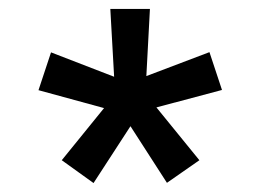

<svg xmlns="http://www.w3.org/2000/svg" viewBox="-20 -720 580 429"><path d="M189 -311 118 -362 212.5 -478.5 66 -518.5 94 -603 235 -548.5 226.5 -700H315L307 -550L448 -603.5L476 -519L329.5 -480L425.5 -362L353 -311.5L271.5 -438Z"/></svg>

Font: Geologica Light
Style: Regular
Weight: 300
Designer: Sindre Bremnes, Frode Helland
Foundry: Monokrom Skriftforlag AS
Version: Version 1.010; ttfautohint (v1.8.4.7-5d5b);gftools[0.9.28]